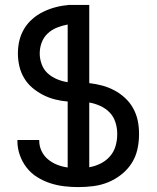

<svg xmlns="http://www.w3.org/2000/svg" viewBox="-20 -755 640 783"><path d="M299 8Q270 8 241 4.5Q212 1 184.5 -8Q157 -17 132 -32.5Q107 -48 89 -71Q71 -94 61 -122Q51 -150 51 -179V-184H140V-181Q140 -159 149.5 -139Q159 -119 176 -105Q193 -91 213.5 -83Q234 -75 256 -72V-341Q230 -343 204.5 -349.5Q179 -356 155.5 -368Q132 -380 112 -397Q92 -414 78.5 -436.5Q65 -459 59 -485Q53 -511 53 -537Q53 -564 59 -589.5Q65 -615 78.5 -637.5Q92 -660 112 -677.5Q132 -695 155.5 -706.5Q179 -718 204.5 -725Q230 -732 256 -734V-735H344V-416Q371 -413 397 -406Q423 -399 446.5 -386.5Q470 -374 490 -355.5Q510 -337 523 -313.5Q536 -290 541.5 -264Q547 -238 547 -211V-206Q547 -175 540 -144.5Q533 -114 516 -88Q499 -62 474 -42.5Q449 -23 420.5 -11.5Q392 0 361 4Q330 8 299 8ZM256 -420V-655Q234 -651 212.5 -642.5Q191 -634 174.5 -618.5Q158 -603 150 -581.5Q142 -560 142 -537Q142 -515 150 -493Q158 -471 174.5 -456Q191 -441 212.5 -432Q234 -423 256 -420ZM344 -73Q368 -77 390 -88Q412 -99 428 -117Q444 -135 451 -158.5Q458 -182 458 -206V-211Q458 -234 450.5 -257Q443 -280 427 -296.5Q411 -313 389 -323Q367 -333 344 -337Z"/></svg>

Font: Iosevka Medium Extended
Style: Regular
Weight: 500
Width: 7
Monospace: yes
Designer: Belleve Invis
Foundry: Belleve Invis
Version: Version 32.5.0; ttfautohint (v1.8.4)